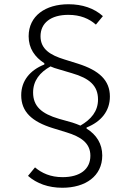

<svg xmlns="http://www.w3.org/2000/svg" viewBox="-20 -730 618 905"><path d="M442 -261C442 -205 409 -167 359 -138C347 -143 335 -148 322 -152L258 -170C176 -194 136 -229 136 -294C136 -350 168 -389 218 -417C230 -412 242 -407 255 -404L319 -385C402 -361 442 -326 442 -261ZM462 3C462 -52 435 -95 388 -124V-129C456 -156 498 -206 498 -275C498 -351 448 -398 347 -430L283 -450C218 -470 171 -498 171 -559C171 -622 220 -660 302 -660C359 -660 400 -642 432 -614L465 -654C424 -691 368 -710 303 -710C194 -710 115 -655 115 -559C115 -502 144 -461 189 -432V-426C121 -399 80 -349 80 -281C80 -204 129 -157 229 -126L294 -106C359 -86 406 -57 406 4C406 68 357 105 275 105C218 105 177 86 145 59L112 99C153 135 208 155 274 155C383 155 462 100 462 3Z"/></svg>

Font: IBM Plex Arabic Light
Style: Regular
Weight: 300
Designer: Mike Abbink, Paul van der Laan, Pieter van Rosmalen, Wael Morcos, Khajak Apelian
Foundry: Bold Monday
Version: Version 1.0